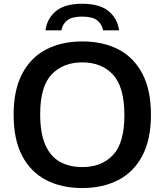

<svg xmlns="http://www.w3.org/2000/svg" viewBox="-20 -964 852 994"><path d="M406 9.5Q298.5 9.5 218.5 -32Q138.5 -73.5 94.5 -157.8Q50.5 -242 50.5 -370Q50.5 -498 94.8 -582.2Q139 -666.5 219 -708Q299 -749.5 406 -749.5Q514 -749.5 593.8 -707.8Q673.5 -666 717.5 -581.8Q761.5 -497.5 761.5 -370Q761.5 -242.5 717.2 -158.2Q673 -74 593 -32.2Q513 9.5 406 9.5ZM406 -99Q506.5 -99 565.2 -161.8Q624 -224.5 624 -367Q624 -514 565 -577.5Q506 -641 406 -641Q306.5 -641 247.2 -578.5Q188 -516 188 -373Q188 -274.5 214.5 -214.2Q241 -154 290 -126.5Q339 -99 406 -99ZM215.5 -807Q223 -867 268.8 -905.8Q314.5 -944.5 405.5 -944.5Q496.5 -944.5 542.8 -905.8Q589 -867 596.5 -807H514Q507.5 -840 482.8 -859Q458 -878 405.5 -878Q353 -878 328.5 -859Q304 -840 298 -807Z"/></svg>

Font: Encode Sans Semi Expanded SemiBold
Style: Regular
Weight: 600
Width: 6
Designer: Multiple Designers
Foundry: Impallari Type
Version: Version 3.000; ttfautohint (v1.8.3) -l 8 -r 50 -G 200 -x 14 